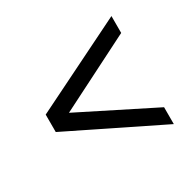

<svg xmlns="http://www.w3.org/2000/svg" viewBox="-98 -546 622 611"><g transform="rotate(-30 213.0 -240.5)"><path d="M378 -104 107 -240 378 -377V-439L40 -272V-208L378 -42Z"/></g></svg>

Font: Cambay Devanagari
Style: Regular
Weight: 400
Designer: Pooja Saxena
Foundry: Pooja Saxena
Version: Version 1.180;PS 001.180;hotconv 1.0.70;makeotf.lib2.5.58329